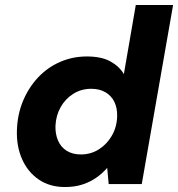

<svg xmlns="http://www.w3.org/2000/svg" viewBox="-20 -740 716 772"><path d="M241 12Q180 12 136 -18Q92 -48 69 -99.5Q46 -151 48 -216Q50 -280 72.5 -334Q95 -388 133 -428.5Q171 -469 221.5 -491Q272 -513 329 -513Q388 -513 424 -493Q460 -473 478 -442L526 -720H676L550 0H417L411 -65Q393 -44 368.5 -26.5Q344 -9 312.5 1.5Q281 12 241 12ZM305 -119Q345 -119 377.5 -139.5Q410 -160 430 -195Q450 -230 451 -272Q452 -305 440 -330Q428 -355 404 -369Q380 -383 347 -383Q307 -383 275 -363Q243 -343 224 -309.5Q205 -276 203 -234Q202 -201 213.5 -174.5Q225 -148 248.5 -133.5Q272 -119 305 -119Z"/></svg>

Font: DM Sans 17pt Black
Style: Italic
Weight: 900
Italic angle: -10°
Version: Version 4.004;gftools[0.9.30]